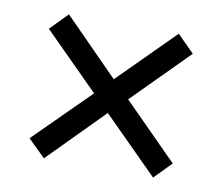

<svg xmlns="http://www.w3.org/2000/svg" viewBox="-55 -691 630 544"><g transform="rotate(10 260.0 -419.0)"><path d="M418 -626 259 -467 102 -626 53 -576 211 -418 53 -261 103 -212 259 -370 417 -212 465 -261 309 -418 467 -577Z"/></g></svg>

Font: Noto Sans Malayalam UI SemiCondensed
Style: Regular
Weight: 400
Width: 4
Designer: Jelle Bosma - Monotype Design Team
Foundry: Monotype Imaging Inc.
Version: Version 2.104